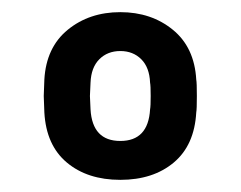

<svg xmlns="http://www.w3.org/2000/svg" viewBox="-20 -725 396 316"><path d="M53 -540 52 -567 53 -594Q56 -647 91.5 -676Q127 -705 178 -705Q229 -705 264.5 -676Q300 -647 303 -594Q304 -589 304 -567Q304 -545 303 -540Q300 -486 266 -457.5Q232 -429 178 -429Q124 -429 90 -457.5Q56 -486 53 -540ZM227 -545Q228 -550 228 -567Q228 -584 227 -589Q226 -614 212.5 -627.5Q199 -641 178 -641Q157 -641 143.5 -627.5Q130 -614 129 -589L128 -567L129 -545Q132 -493 178 -493Q224 -493 227 -545Z"/></svg>

Font: Contemporary
Style: Regular
Weight: 400
Designer: Victor Tran
Foundry: Victor Tran
Version: Version 1.100